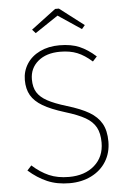

<svg xmlns="http://www.w3.org/2000/svg" viewBox="-59 -922 654 976"><g transform="rotate(-5 267.5 -434.5)"><path d="M450 -620 428 -596Q390 -630 353 -645Q316 -660 266 -660Q195 -660 153 -624.5Q111 -589 111 -532Q111 -492 127 -466Q143 -440 178.5 -420.5Q214 -401 277 -382Q347 -361 388.5 -336.5Q430 -312 450.5 -276Q471 -240 471 -184Q471 -127 444 -83Q417 -39 368 -14.5Q319 10 257 10Q193 10 143 -11.5Q93 -33 48 -73L70 -97Q111 -60 154.5 -41Q198 -22 256 -22Q337 -22 386.5 -65.5Q436 -109 436 -182Q436 -229 419.5 -259.5Q403 -290 366.5 -311Q330 -332 264 -352Q193 -374 152.5 -398Q112 -422 93.5 -454Q75 -486 75 -532Q75 -577 98.5 -614Q122 -651 165.5 -672Q209 -693 265 -693Q325 -693 367 -675Q409 -657 450 -620ZM134 -784 260 -879H279L403 -784L387 -765L269 -844L151 -765Z"/></g></svg>

Font: FiraGO UltraLight
Style: Regular
Weight: 200
Designer: bBox Type
Foundry: bBox Type GmbH
Version: Version 1.001